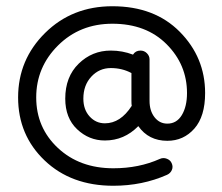

<svg xmlns="http://www.w3.org/2000/svg" viewBox="-20 -574 712 615"><path d="M316 -124Q265 -124 227 -160Q189 -196 189 -258Q189 -328 232 -370Q275 -412 335 -412Q372 -412 406 -399Q414 -412 430 -412Q442 -412 450.5 -403.5Q459 -395 459 -384V-251Q459 -219 475 -198.5Q491 -178 516 -178Q546 -178 562.5 -205.5Q579 -233 579 -276Q579 -367 513.5 -432.5Q448 -498 340 -498Q236 -498 166 -428.5Q96 -359 96 -262Q96 -165 165.5 -100Q235 -35 343 -35Q425 -35 492 -65Q503 -70 514.5 -65.5Q526 -61 530 -51Q535 -40 530.5 -29.5Q526 -19 515 -14Q436 21 343 21Q208 21 123 -60Q38 -141 38 -262Q38 -383 124.5 -468.5Q211 -554 340 -554Q475 -554 556 -472Q637 -390 637 -276Q637 -201 602.5 -162Q568 -123 516 -123Q456 -123 423 -170Q378 -124 316 -124ZM402 -235Q401 -240 401 -251V-340Q371 -356 335 -356Q298 -356 272.5 -328.5Q247 -301 247 -258Q247 -223 267 -201Q287 -179 316 -179Q366 -179 402 -235Z"/></svg>

Font: Hoogli Medium
Style: Regular
Weight: 500
Designer: Anand Singh Naorem
Foundry: Brand New Type
Version: Version 1.00 b007